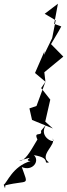

<svg xmlns="http://www.w3.org/2000/svg" viewBox="-68 -653 360 1031"><path d="M152 50C161 84 110 48 133 96C90 169 65 213 35 210C150 176 45 209 96 212C-1 240 -30 329 -48 339L-41 358L-39 342C88 311 86 351 49 244C106 269 148 212 114 180C211 196 157 228 195 219C137 181 241 121 212 90C249 127 125 89 183 12ZM175 0 202 -118 153 -180 176 -214 170 -265 272 -349 206 -416C224 -448 244 -478 261 -511L223 -525L243 -633L172 -579L231 -544L212 -448L168 -358L171 -378L120 -261L176 -214L128 -84L90 -71L104 -9L216 37Z"/></svg>

Font: Charger Distortion
Style: 2It
Weight: 400
Designer: Jasper
Foundry: Cannot Into Space Fonts
Version: Version 0.98